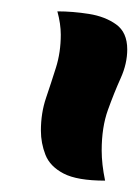

<svg xmlns="http://www.w3.org/2000/svg" viewBox="-20 -847 244 338"><path d="M204 -760Q204 -735 192.5 -709.5Q181 -684 170 -653.5Q159 -623 159 -582Q159 -558 165 -529Q116 -529 92 -541.5Q68 -554 60 -574.5Q52 -595 52 -617Q52 -648 61 -674.5Q70 -701 78.5 -728Q87 -755 87 -786Q87 -805 81 -827Q108 -827 136.5 -822.5Q165 -818 184.5 -804Q204 -790 204 -760Z"/></svg>

Font: Merienda SemiBold
Style: Regular
Weight: 600
Designer: Eduardo Rodriguez Tunni
Foundry: Eduardo Rodriguez Tunni
Version: Version 2.001; ttfautohint (v1.8.4.7-5d5b)